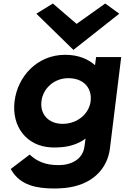

<svg xmlns="http://www.w3.org/2000/svg" viewBox="-20 -827 710 1093"><path d="M187 -749 398 -543 659 -749 579 -807 416 -691 281 -807ZM337 -122C252 -122 207 -181 216 -251C225 -325 289 -382 369 -382C454 -382 505 -328 496 -251C488 -182 423 -122 337 -122ZM149 53 41 135 46 143C97 229 190 245 282 246C295 246 307 246 321 245C481 239 580 155 603 36C605 24 607 12 608 0L670 -502H527L521 -456C481 -491 426 -515 351 -515C189 -515 80 -389 63 -251C45 -105 133 5 270 12C283 13 296 13 311 12C373 10 425 -7 467 -38L461 6C452 81 384 113 314 113C237 113 190 91 149 53Z"/></svg>

Font: Bluebird
Style: SfBdExtObl
Weight: 700
Designer: Jasper
Foundry: Cannot Into Space Fonts
Version: Version 0.98